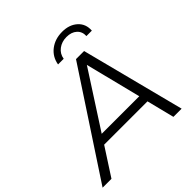

<svg xmlns="http://www.w3.org/2000/svg" viewBox="-279 -1056 1225 1225"><g transform="rotate(-45 333.5 -443.0)"><path d="M542 -187H151L30 0H-50L410 -700H483L663 0H589ZM528 -247 433 -625 189 -247ZM471 -886Q535 -886 574.5 -850.5Q614 -815 610 -757H561Q563 -796 537 -819.5Q511 -843 467 -843Q424 -843 393 -819.5Q362 -796 356 -757H305Q315 -816 360.5 -851Q406 -886 471 -886Z"/></g></svg>

Font: Idrija
Style: Italic
Weight: 400
Italic angle: -11.3°
Designer: Julieta Ulanovsky
Foundry: Julieta Ulanovsky
Version: Version 7.200